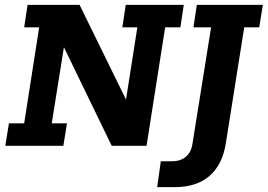

<svg xmlns="http://www.w3.org/2000/svg" viewBox="-20 -603 1107 794"><path d="M2 0 17 -93H80L142 -490H80L94 -583H309L510 -173L497 -165L548 -490H486L500 -583H740L726 -490H663L586 0H442L234 -429L248 -431L194 -93H257L242 0ZM701 171H630L645 64H689Q727 64 749 45Q771 26 776 -9L853 -490H780L794 -583H1067L1052 -490H990L914 -11Q900 78 846.5 124.5Q793 171 701 171Z"/></svg>

Font: Rokkitt SemiBold
Style: Bold Italic
Weight: 700
Italic angle: -9°
Version: Version 3.103